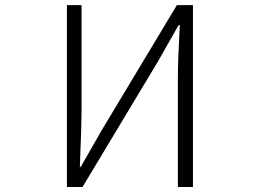

<svg xmlns="http://www.w3.org/2000/svg" viewBox="-20 -749 1040 769"><path d="M248 0V-728.5H306.6V-296.9Q306.6 -250 299.8 -81.1H303.7L385.7 -224.6L688.5 -728.5H752.9V0H692.4V-436.5Q692.4 -507.8 700.2 -648.4H695.3L613.3 -503.9L310.5 0Z"/></svg>

Font: Gen Shin Gothic Monospace Light
Style: Regular
Weight: 300
Designer: [Source Han Sans]
Ryoko NISHIZUKA  (kana & ideographs); Paul D. Hunt (Latin, Greek & Cyrillic); Wenlong ZHANG  (bopomofo
Version: Version 1.002.20150607